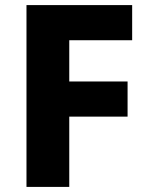

<svg xmlns="http://www.w3.org/2000/svg" viewBox="-20 -734 584 754"><path d="M252 0V-276H481V-414H252V-576H499V-714H84V0Z"/></svg>

Font: Noto Sans Telugu ExtraBold
Style: Regular
Weight: 800
Designer: Jelle Bosma - Monotype Design Team
Foundry: Monotype Imaging Inc.
Version: Version 2.005